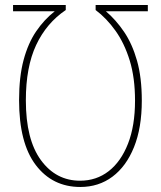

<svg xmlns="http://www.w3.org/2000/svg" viewBox="-20 -734 640 765"><path d="M569 -714V-689H402Q442 -655 474.5 -607Q507 -559 526 -492Q545 -425 545 -333Q545 -225 514 -148Q483 -71 428 -30Q373 11 300 11Q189 11 122.5 -76.5Q56 -164 56 -335Q56 -428 74 -495Q92 -562 124 -609Q156 -656 198 -689H32V-714H242V-694Q165 -642 124 -554.5Q83 -467 83 -334Q83 -178 143 -96Q203 -14 299 -14Q364 -14 413 -52Q462 -90 490 -161.5Q518 -233 518 -333Q518 -424 497 -492.5Q476 -561 440.5 -611Q405 -661 361 -694V-714Z"/></svg>

Font: Noto Sans Mono Thin
Style: Regular
Weight: 100
Designer: Monotype Design Team
Foundry: Monotype Imaging Inc.
Version: Version 2.014